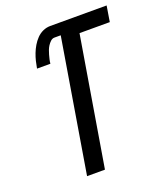

<svg xmlns="http://www.w3.org/2000/svg" viewBox="-136 -827 787 918"><g transform="rotate(-20 257.5 -367.5)"><path d="M148 0 260 -676H228Q217 -676 208 -667.5Q199 -659 193 -649.5Q187 -640 183 -629.5Q179 -619 176 -608Q173 -597 170.5 -586.5Q168 -576 167 -565H99Q102 -583 106.5 -601.5Q111 -620 118 -638Q125 -656 135 -673Q145 -690 159 -704.5Q173 -719 191 -727Q209 -735 228 -735H515L502 -655H348L239 0Z"/></g></svg>

Font: Iosevka SS04 Medium
Style: Italic
Weight: 500
Italic angle: -9°
Monospace: yes
Designer: Belleve Invis
Foundry: Belleve Invis
Version: Version 19.0.0; ttfautohint (v1.8.4)